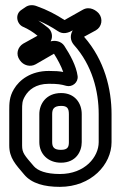

<svg xmlns="http://www.w3.org/2000/svg" viewBox="-20 -689 469 747"><path d="M177 -528C187 -546 182 -568 168 -580C156 -590 141 -601 129 -609C157 -597 181 -584 205 -568C225 -554 246 -561 263 -571C252 -552 253 -532 267 -515C339 -435 364 -334 364 -245V-136C364 -79 311 -12 213 -12C159 -12 127 -25 112 -42C75 -85 66 -94 66 -123V-259C66 -286 66 -296 78 -316C91 -338 118 -363 170 -363C204 -363 217 -361 238 -355C261 -349 285 -368 282 -393C277 -432 253 -476 230 -511C218 -529 194 -533 177 -528ZM126 -550 70 -519C49 -506 40 -478 57 -455C71 -434 98 -427 119 -439L190 -480C204 -458 218 -432 226 -409C211 -412 194 -413 170 -413C100 -413 55 -378 34 -342C16 -312 16 -286 16 -259V-123C16 -74 41 -49 74 -10C103 25 153 38 213 38C335 38 414 -49 414 -136V-245C414 -342 387 -455 307 -546L353 -571C377 -585 381 -616 365 -636C356 -647 330 -667 302 -651L231 -611C199 -632 163 -651 123 -665C108 -671 92 -670 80 -662L64 -651C37 -634 45 -596 69 -585C90 -576 109 -564 126 -550ZM218 -327C159 -327 133 -284 133 -245V-136C133 -90 167 -56 217 -56C276 -56 298 -100 298 -136V-245C298 -288 271 -327 218 -327ZM218 -277C241 -277 248 -268 248 -245V-136C248 -118 244 -106 217 -106C191 -106 183 -116 183 -136V-245C183 -264 189 -277 218 -277Z"/></svg>

Font: DIN Rundschrift
Style: BreitKont
Weight: 400
Width: 7
Version: Version 1.027